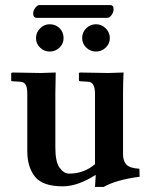

<svg xmlns="http://www.w3.org/2000/svg" viewBox="-20 -720 590 752"><path d="M398.9 -649.9H125Q109.9 -649.9 109.9 -668Q109.9 -677.7 117.9 -689Q126 -700.2 134.8 -700.2H411.1Q425.3 -700.2 424.8 -683.1Q424.8 -671.9 416.7 -660.9Q408.7 -649.9 398.9 -649.9ZM301.8 -570.8Q301.8 -593.8 317.9 -609.4Q334 -625 356 -625Q377.9 -625 394 -608.9Q410.2 -592.8 410.2 -570.8Q410.2 -548.8 394 -533.4Q377.9 -518.1 356 -518.1Q334 -518.1 317.9 -533.4Q301.8 -548.8 301.8 -570.8ZM174.8 -625Q197.8 -625 213.4 -609.6Q229 -594.2 229 -570.8Q229 -548.8 212.9 -533.4Q196.8 -518.1 174.8 -518.1Q152.8 -518.1 137 -533.4Q121.1 -548.8 121.1 -570.8Q121.1 -592.8 137 -608.9Q152.8 -625 174.8 -625ZM461.9 -115.2Q461.9 -89.4 475.3 -75.2Q488.8 -61 525.9 -59.1L526.9 -27.8Q434.1 -15.6 386.2 12.2H352.1L355 -35.2Q284.2 9.8 226.1 9.8Q147 9.8 116.9 -28.1Q86.9 -65.9 86.9 -127.9V-352.1Q86.9 -376 81.1 -387.5Q75.2 -398.9 58.1 -399.9L26.9 -401.9L23.9 -403.8V-434.1L28.8 -436Q107.9 -434.1 140.1 -434.1L198.2 -436Q197.3 -391.1 196.8 -354V-142.1Q196.8 -85.9 213.4 -63Q230 -40 251 -40Q309.1 -40 352.1 -77.1V-352.1Q352.1 -399.9 324.2 -399.9L293 -401.9L289.1 -403.8V-434.1L293 -436Q377 -434.1 403.8 -434.1L463.9 -436Q461.9 -394 461.9 -354Z"/></svg>

Font: Linux Libertine
Style: Semibold
Weight: 600
Designer: Philipp H. Poll
Foundry: Philipp H. Poll
Version: Version 5.1.2 ; ttfautohint (v0.9)